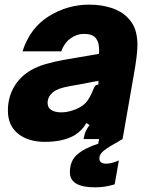

<svg xmlns="http://www.w3.org/2000/svg" viewBox="-20 -599 648 827"><path d="M572 -405Q572 -362 555 -269L508 0Q447 34 427.5 49.5Q408 65 408 83Q408 106 437 106Q461 106 492 92L474 195Q432 208 390 208Q281 208 281 143Q281 94 312.5 66.5Q344 39 403 20L407 0H340L342 -9Q346 -36 366 -60L352 -69Q335 -38 302 -17Q253 12 173 12Q102 12 58 -23Q14 -58 14 -123Q14 -178 39.5 -223Q65 -268 112 -296Q142 -313 176.5 -323Q211 -333 254 -341L406 -367Q407 -373 407 -385Q407 -416 394 -433Q380 -453 341 -453Q310 -453 283 -433Q256 -413 244 -378H77Q109 -478 189.5 -528.5Q270 -579 364 -579Q416 -579 459.5 -565Q503 -551 530 -523Q553 -500 562.5 -471Q572 -442 572 -405ZM404 -251 315 -234 281 -228Q253 -223 236.5 -217Q220 -211 207 -201Q185 -181 185 -156Q185 -135 201.5 -125Q218 -115 244 -115Q274 -115 308 -129Q338 -142 353 -160.5Q368 -179 382 -214Q386 -225 390.5 -229.5Q395 -234 404 -235Z"/></svg>

Font: Open Sauce Sans Black Italic
Style: Regular
Weight: 900
Italic angle: -10°
Designer: Alfredo Marco Pradil
Foundry: Creative Sauce Fz LLC
Version: Version 1.477